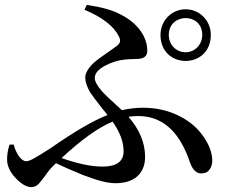

<svg xmlns="http://www.w3.org/2000/svg" viewBox="-20 -761 938 786"><path d="M109 5C119 5 129 1 138 -8C143 -14 152 -24 163 -39C174 -55 183 -67 190 -74L209 -93C236 -80 274 -63 321 -44C325 -43 328 -42 330 -41C381 -21 422 -11 453 -11C529 -11 574 -50 574 -119C574 -176 551 -231 506 -283C519 -285 532 -286 545 -286C640 -286 708 -229 751 -115C758 -93 765 -77 772 -68C781 -57 791 -51 804 -51C819 -51 830 -56 838 -67C845 -77 849 -89 849 -103C849 -134 837 -167 813 -202C790 -235 759 -263 718 -284C672 -308 621 -320 565 -320C539 -320 510 -317 479 -310C474 -315 467 -321 457 -330C428 -357 407 -376 396 -389C377 -411 368 -429 368 -442C368 -461 383 -478 412 -493C437 -506 462 -514 489 -517C496 -518 506 -518 519 -519C540 -519 555 -520 563 -523C576 -528 583 -538 583 -553C583 -582 573 -611 553 -638C533 -664 507 -685 475 -701C443 -719 396 -732 335 -741L326 -721C400 -690 447 -653 467 -611C475 -595 473 -584 457 -572C452 -568 442 -561 429 -552C398 -531 376 -515 363 -503C340 -481 329 -461 329 -443C329 -426 336 -406 349 -383C358 -370 373 -349 396 -320C407 -307 415 -297 420 -290C365 -269 287 -224 188 -155C154 -133 131 -119 118 -112C105 -105 95 -101 87 -101C68 -101 47 -129 36 -169H19C12 -148 9 -127 9 -108C9 -82 21 -56 45 -31C68 -7 89 5 109 5ZM400 -79C353 -79 297 -91 232 -114C314 -190 384 -240 441 -263C471 -220 486 -180 486 -142C486 -100 457 -79 400 -79ZM637 -618C637 -476 843 -476 843 -618C843 -677 797 -723 740 -723C683 -723 637 -677 637 -618ZM740 -547C701 -547 671 -578 671 -618C671 -709 808 -711 808 -618C808 -578 777 -547 740 -547Z"/></svg>

Font: AllPunType SemiBold
Style: Regular
Weight: 600
Version: 1.0